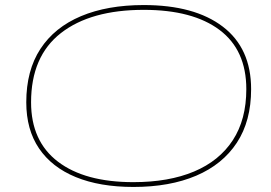

<svg xmlns="http://www.w3.org/2000/svg" viewBox="-20 -730 1074 760"><path d="M508 10Q375 10 280 -29Q185 -68 134.5 -142.5Q84 -217 84 -325Q84 -451 140 -536.5Q196 -622 300.5 -666Q405 -710 549 -710Q750 -710 862 -624.5Q974 -539 974 -377Q974 -251 917.5 -165Q861 -79 756.5 -34.5Q652 10 508 10ZM508 -9Q648 -9 748 -51Q848 -93 901.5 -175Q955 -257 955 -377Q955 -532 849 -611.5Q743 -691 549 -691Q339 -691 221 -599Q103 -507 103 -325Q103 -171 209.5 -90Q316 -9 508 -9Z"/></svg>

Font: Georama ExtraExtended Thin
Style: Italic
Weight: 100
Width: 8
Italic angle: -9°
Designer: Jean-Baptiste Levee
Foundry: Production Type
Version: Version 1.000